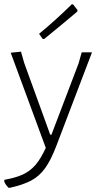

<svg xmlns="http://www.w3.org/2000/svg" viewBox="-37 -704 474 914"><path d="M78 -405 202 -63H208L337 -402L352 -455H401L231 -9Q205 59 177.5 97Q150 135 111.5 155.5Q73 176 10 190H4Q-10 177 -17 160L-16 152Q39 142 73 126Q107 110 132 81Q157 52 181 0L14 -453L63 -458ZM311 -683 332 -656 331 -649Q283 -608 173 -518L166 -519L149 -543Q226 -606 305 -684Z"/></svg>

Font: Luna Sans Light
Style: Regular
Weight: 300
Designer: Juan Pablo del Peral
Foundry: Huerta Tipografica
Version: Version 2.001; ttfautohint (v1.5)